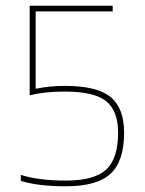

<svg xmlns="http://www.w3.org/2000/svg" viewBox="-20 -647 508 673"><path d="M415 -182Q415 -82 367.5 -38Q320 6 211 6Q161 6 121 1Q81 -4 53 -13V-34Q84 -24 124 -19Q164 -14 211 -14Q310 -14 352 -52.5Q394 -91 394 -182Q394 -258 352.5 -292Q311 -326 207 -326Q172 -326 142.5 -323Q113 -320 84 -313V-627H375V-607H105V-336Q131 -341 156 -343.5Q181 -346 207 -346Q320 -346 367.5 -307Q415 -268 415 -182Z"/></svg>

Font: Blinker Thin
Style: Regular
Weight: 100
Designer: Juergen Huber
Foundry: supertype
Version: Version 1.017;hotconv 1.0.117;makeotfexe 2.5.65602